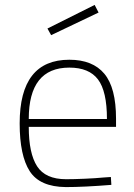

<svg xmlns="http://www.w3.org/2000/svg" viewBox="-20 -752 547 781"><path d="M249 -23Q280 -23 325.5 -25Q371 -27 401 -30L431 -32L433 0Q321 9 248 9Q142 8 101 -55.5Q60 -119 60 -250Q60 -509 262 -509Q357 -509 404.5 -452Q452 -395 452 -269V-236H97Q97 -128 131 -75.5Q165 -23 249 -23ZM97 -268H415Q415 -381 378.5 -429Q342 -477 262 -477Q97 -477 97 -268ZM173 -636 365 -732 381 -701 188 -609Z"/></svg>

Font: TitilliumText22L Th
Style: Thin
Weight: 100
Designer: Campivisivi
Foundry: Campivisivi
Version: 1.000